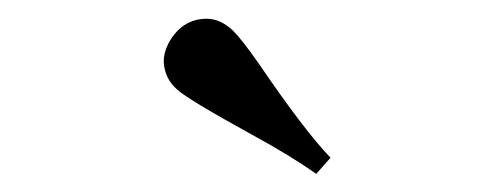

<svg xmlns="http://www.w3.org/2000/svg" viewBox="-20 -661 528 209"><path d="M339.8 -489.3Q311.5 -518.6 261.7 -591.8Q243.2 -618.2 233.4 -627.9Q219.7 -640.6 205.1 -640.6Q177.7 -640.6 163.1 -613.3Q158.2 -603.5 158.2 -593.8Q159.2 -575.2 172.9 -563.5Q184.6 -552.7 253.9 -514.6Q296.9 -491.2 324.2 -471.7Z"/></svg>

Font: Abhaya Libre Medium
Style: Regular
Weight: 500
Designer: Pushpananda Ekanayake, Sol Matas, Pathum Egodawatta
Foundry: Mooniak
Version: Version 1.050 ; ttfautohint (v1.6)